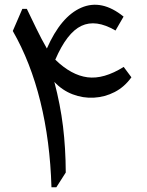

<svg xmlns="http://www.w3.org/2000/svg" viewBox="-20 -794 625 814"><path d="M503.9 -723.6 469.7 -664.6Q386.2 -713.4 325 -684.3Q263.7 -655.3 214.4 -541Q282.2 -475.1 351.1 -466.3Q419.9 -457.5 504.4 -510.3L537.1 -466.3Q507.8 -425.3 466.1 -403.8Q424.3 -382.3 377.9 -379.9Q331.5 -377.4 287.6 -394.3Q243.7 -411.1 210.4 -446.8Q235.8 -350.6 247.1 -258.3Q258.3 -166 258.8 -62.5L218.8 0H198.2Q192.4 -196.3 151.1 -363.5Q109.9 -530.8 34.2 -662.6L74.7 -756.3H93.8Q113.8 -714.8 135 -671.1Q156.2 -627.4 178.7 -588.4Q238.3 -724.1 324.7 -761.5Q411.1 -798.8 503.9 -723.6Z"/></svg>

Font: Pinar-DS2-FD Medium
Style: Regular
Weight: 500
Designer: Amin Abedi
Version: Version 3.000